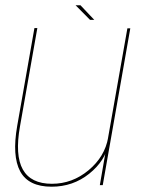

<svg xmlns="http://www.w3.org/2000/svg" viewBox="-20 -699 531 725"><path d="M357 0H368L472 -592H461L377 -116ZM121 -593H110L45 -224Q25 -110 56.2 -52Q87.5 6 175 6Q255.5 6 316.8 -43Q378 -92 389.5 -156.5L388.5 -180Q376 -107.5 314.5 -56.2Q253 -5 176 -5Q96.5 -5 66.2 -59Q36 -113 55.5 -222ZM320 -624H336L284 -679H265.5Z"/></svg>

Font: Anybody Thin
Style: Italic
Weight: 100
Italic angle: -10°
Designer: Tyler Finck
Foundry: Etcetera Type Company
Version: Version 1.114;gftools[0.9.25]